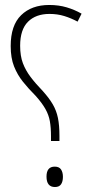

<svg xmlns="http://www.w3.org/2000/svg" viewBox="-20 -744 374 772"><path d="M185 -177V-196Q185 -231 180.5 -256.5Q176 -282 162.5 -306Q149 -330 123 -359Q95 -387 72.5 -415Q50 -443 36.5 -477Q23 -511 23 -559Q23 -642 65 -683Q107 -724 178 -724Q216 -724 248 -714.5Q280 -705 308 -689L292 -657Q266 -671 238.5 -679.5Q211 -688 179 -688Q124 -688 92.5 -656.5Q61 -625 61 -560Q61 -519 72 -490Q83 -461 103 -434.5Q123 -408 152 -378Q178 -349 192.5 -324Q207 -299 213 -269.5Q219 -240 219 -198V-177ZM201 8Q167 8 167 -34Q167 -74 200 -74Q218 -74 225.5 -62.5Q233 -51 233 -33Q233 -14 225.5 -3Q218 8 201 8Z"/></svg>

Font: Noto Sans Arabic Cond ExtLt
Style: Regular
Weight: 200
Width: 3
Designer: Monotype Design Team, Nadine Chahine, Nizar Qandah and Khaled Hosny
Foundry: Monotype Imaging Inc.
Version: Version 2.012; ttfautohint (v1.8.4.7-5d5b)